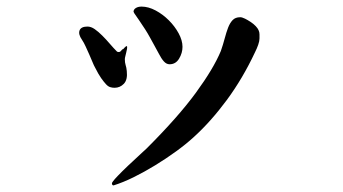

<svg xmlns="http://www.w3.org/2000/svg" viewBox="-20 -477 1040 582"><path d="M533.2 -335Q533.2 -316.4 522.9 -299.3Q512.7 -282.2 494.1 -282.2Q484.4 -282.2 476.6 -291Q468.8 -299.8 461.9 -313.5Q454.1 -328.1 447.3 -340.3Q440.4 -352.5 434.1 -364.3Q427.7 -376 419.9 -388.2Q412.1 -400.4 401.4 -416Q389.6 -432.6 387.2 -436.5Q384.8 -440.4 384.8 -441.4Q384.8 -448.2 391.6 -452.6Q398.4 -457 409.2 -457Q429.7 -457 451.7 -445.3Q473.6 -433.6 491.7 -415.5Q509.8 -397.5 521.5 -376Q533.2 -354.5 533.2 -335ZM763.7 -385.7Q766.6 -379.9 766.6 -373Q766.6 -366.2 766.6 -360.4Q766.6 -352.5 762.7 -341.3Q758.8 -330.1 752.9 -318.4Q715.8 -239.3 667.5 -173.8Q619.1 -108.4 567.4 -61.5Q543.9 -40 513.7 -18.1Q483.4 3.9 450.7 23.9Q418 43.9 385.3 60.1Q352.5 76.2 324.2 85Q319.3 85 319.3 78.1Q319.3 77.1 322.8 72.3Q326.2 67.4 337.4 55.7Q348.6 43.9 369.6 23.9Q390.6 3.9 425.8 -28.3Q520.5 -123 573.7 -195.8Q627 -268.6 649.4 -322.3Q656.2 -341.8 661.1 -360.4Q666 -378.9 671.4 -393.1Q676.8 -407.2 685.1 -416Q693.4 -424.8 708 -424.8Q713.9 -424.8 722.7 -420.4Q731.4 -416 740.2 -410.2Q749 -404.3 755.4 -397.5Q761.7 -390.6 763.7 -385.7ZM364.3 -261.7Q367.2 -235.4 355.5 -223.1Q343.8 -210.9 327.1 -210.9Q320.3 -210.9 314 -212.9Q307.6 -214.8 301.3 -221.7Q294.9 -228.5 286.6 -240.2Q278.3 -252 268.6 -271.5Q264.6 -278.3 260.3 -289.1Q255.9 -299.8 250.5 -312Q245.1 -324.2 239.7 -335.9Q234.4 -347.7 228.5 -356.4Q216.8 -373 221.2 -384.8Q225.6 -396.5 245.1 -396.5Q255.9 -396.5 267.1 -388.7Q278.3 -380.9 290 -369.1Q301.8 -357.4 313 -344.2Q324.2 -331.1 335 -320.3Q342.8 -317.4 346.7 -322.8Q350.6 -328.1 353.5 -328.1Q364.3 -340.8 365.2 -335.9Q366.2 -331.1 362.3 -316.4L360.4 -308.6Q358.4 -300.8 358.4 -297.9Q358.4 -287.1 360.8 -279.8Q363.3 -272.5 364.3 -261.7Z"/></svg>

Font: JasonHandwriting1
Style: Regular
Weight: 400
Version: Version 1.48.20